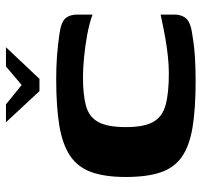

<svg xmlns="http://www.w3.org/2000/svg" viewBox="-36 -638 679 647"><g transform="rotate(-90 303.5 -314.5)"><path d="M215 -633.9H275.3L340.6 -581L403.1 -633.9H467.8L361.3 -521H319.9ZM30.6 -230Q30.6 -299.9 46.9 -345.6Q63.1 -391.2 101.1 -417.2Q139.1 -443.2 202.7 -453.9Q266.4 -464.6 360.5 -464.6Q400.3 -464.6 435.8 -462.1Q471.4 -459.6 510.2 -454Q551.8 -448.6 564.8 -434Q577.9 -419.4 577.9 -392.8V-342.2Q548.7 -352.9 510.5 -360Q472.3 -367 434.2 -370.7Q396.1 -374.4 367 -374.4Q307.5 -374.4 270.3 -364.2Q233 -354 215.9 -323Q198.7 -292 198.7 -229.3Q198.7 -169 216.1 -137.9Q233.4 -106.7 273.3 -95.9Q313.2 -85 379.4 -85Q407.1 -85 438.7 -88.4Q470.2 -91.7 504.8 -98Q539.5 -104.4 577.9 -112.8V-65.9Q577.9 -41.7 564.1 -26.2Q550.4 -10.8 506.8 -5.4Q469.3 0.9 431.7 3.1Q394.1 5.2 354.3 5.2Q259.2 5.2 196.5 -5.4Q133.7 -16.1 97.4 -42Q61.1 -67.8 45.9 -113.6Q30.6 -159.4 30.6 -230Z"/></g></svg>

Font: Genos Thin
Style: Regular
Weight: 100
Designer: Robert E. Leuschke
Foundry: Robert E. Leuschke
Version: Version 1.010